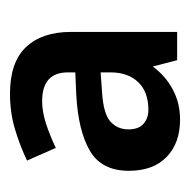

<svg xmlns="http://www.w3.org/2000/svg" viewBox="-18 -838 389 394"><g transform="rotate(-90 177.0 -640.5)"><path d="M182 -815Q247 -815 278 -782Q309 -749 309 -690V-472H251L238 -522Q219 -496 191 -481Q163 -466 129 -466Q81 -466 52.5 -493.5Q24 -521 24 -571Q24 -627 65 -651Q106 -675 180 -679L226 -681V-696Q226 -749 167 -749Q145 -749 120.5 -741Q96 -733 71 -721L45 -780Q74 -794 108.5 -804.5Q143 -815 182 -815ZM184 -626Q140 -623 124.5 -608.5Q109 -594 109 -572Q109 -551 120.5 -541Q132 -531 149 -531Q186 -531 206 -552Q226 -573 226 -609V-629Z"/></g></svg>

Font: Noto Sans Telugu UI SemiCondensed SemiBold
Style: Regular
Weight: 600
Width: 4
Designer: Jelle Bosma - Monotype Design Team
Foundry: Monotype Imaging Inc.
Version: Version 2.005; ttfautohint (v1.8.4.7-5d5b)